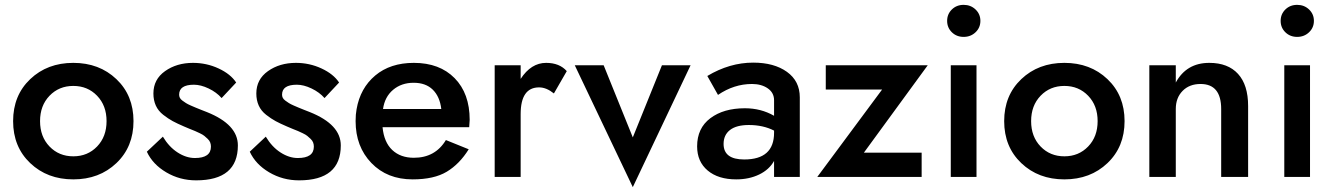

<svg xmlns="http://www.w3.org/2000/svg" viewBox="-20 -729 5497 791"><path d="M104.5 -57Q34 -124 34 -230Q34 -336 104.5 -403Q175 -470 282 -470Q389 -470 459.5 -403Q530 -336 530 -230Q530 -124 459.5 -57Q389 10 282 10Q175 10 104.5 -57ZM184 -334.5Q145 -294 145 -230Q145 -166 184 -125.5Q223 -85 282 -85Q341 -85 380 -125.5Q419 -166 419 -230Q419 -294 380 -334.5Q341 -375 282 -375Q223 -375 184 -334.5Z M651 -166Q676 -124 711.5 -101Q747 -78 783 -78Q849 -78 849 -125Q849 -134 846 -142Q843 -150 835.5 -157Q828 -164 822 -169Q816 -174 803.5 -180Q791 -186 784 -189Q777 -192 760.5 -198.5Q744 -205 738 -208Q710 -220 691.5 -230Q673 -240 652.5 -256Q632 -272 622 -294Q612 -316 612 -344Q612 -402 660 -436Q708 -470 775 -470Q831 -470 880.5 -447Q930 -424 953 -389L893 -325Q872 -349 839.5 -364.5Q807 -380 779 -380Q718 -380 718 -339Q718 -332 721 -326Q724 -320 731.5 -314.5Q739 -309 746 -304.5Q753 -300 765.5 -294.5Q778 -289 786.5 -285.5Q795 -282 810 -276Q825 -270 833 -267Q960 -216 960 -130Q960 14 788 14Q721 14 665 -19Q609 -52 585 -104Z M1075 -166Q1100 -124 1135.5 -101Q1171 -78 1207 -78Q1273 -78 1273 -125Q1273 -134 1270 -142Q1267 -150 1259.5 -157Q1252 -164 1246 -169Q1240 -174 1227.5 -180Q1215 -186 1208 -189Q1201 -192 1184.5 -198.5Q1168 -205 1162 -208Q1134 -220 1115.5 -230Q1097 -240 1076.5 -256Q1056 -272 1046 -294Q1036 -316 1036 -344Q1036 -402 1084 -436Q1132 -470 1199 -470Q1255 -470 1304.5 -447Q1354 -424 1377 -389L1317 -325Q1296 -349 1263.5 -364.5Q1231 -380 1203 -380Q1142 -380 1142 -339Q1142 -332 1145 -326Q1148 -320 1155.5 -314.5Q1163 -309 1170 -304.5Q1177 -300 1189.5 -294.5Q1202 -289 1210.5 -285.5Q1219 -282 1234 -276Q1249 -270 1257 -267Q1384 -216 1384 -130Q1384 14 1212 14Q1145 14 1089 -19Q1033 -52 1009 -104Z M1798 -280Q1792 -331 1763 -359.5Q1734 -388 1684 -388Q1634 -388 1599.5 -359Q1565 -330 1558 -280ZM1556 -205Q1562 -143 1596 -111Q1630 -79 1685 -79Q1773 -79 1817 -152L1911 -114Q1873 -53 1820.5 -21.5Q1768 10 1680 10Q1575 10 1510 -57.5Q1445 -125 1445 -230Q1445 -258 1449 -279Q1464 -366 1526 -418Q1588 -470 1685 -470Q1791 -470 1853 -407Q1915 -344 1915 -235Q1915 -227 1913 -205Z M2262 -344Q2231 -369 2201 -369Q2125 -369 2125 -259V0H2018V-460H2125V-404Q2168 -470 2230 -470Q2285 -470 2315 -436Z M2348 -460H2467L2587 -163L2707 -460H2825L2587 42Z M2961 -136Q2961 -72 3046 -72Q3169 -72 3169 -182V-191Q3124 -214 3065 -214Q3014 -214 2987.5 -193.5Q2961 -173 2961 -136ZM2938 -338 2894 -416Q2986 -471 3083 -471Q3169 -471 3222 -433Q3275 -395 3275 -328V0H3169V-66Q3149 -30 3107.5 -10Q3066 10 3013 10Q2939 10 2895.5 -26.5Q2852 -63 2852 -126Q2852 -201 2906.5 -242Q2961 -283 3049 -283Q3115 -283 3169 -252V-316Q3169 -347 3143 -365Q3117 -383 3078 -383Q3004 -383 2938 -338Z M3614 -360H3382V-460H3802L3539 -100H3777V0H3347Z M3901.5 -596Q3882 -615 3882 -643Q3882 -671 3901.5 -690Q3921 -709 3950 -709Q3979 -709 3999 -690Q4019 -671 4019 -643Q4019 -615 3999 -596Q3979 -577 3950 -577Q3921 -577 3901.5 -596ZM3897 -460H4003V0H3897Z M4187.5 -57Q4117 -124 4117 -230Q4117 -336 4187.5 -403Q4258 -470 4365 -470Q4472 -470 4542.5 -403Q4613 -336 4613 -230Q4613 -124 4542.5 -57Q4472 10 4365 10Q4258 10 4187.5 -57ZM4267 -334.5Q4228 -294 4228 -230Q4228 -166 4267 -125.5Q4306 -85 4365 -85Q4424 -85 4463 -125.5Q4502 -166 4502 -230Q4502 -294 4463 -334.5Q4424 -375 4365 -375Q4306 -375 4267 -334.5Z M5011 -280Q5011 -383 4926 -383Q4880 -383 4852 -354.5Q4824 -326 4824 -280V0H4715V-460H4824V-389Q4868 -470 4962 -470Q5039 -470 5080.5 -424.5Q5122 -379 5122 -292V0H5011Z M5275.5 -596Q5256 -615 5256 -643Q5256 -671 5275.5 -690Q5295 -709 5324 -709Q5353 -709 5373 -690Q5393 -671 5393 -643Q5393 -615 5373 -596Q5353 -577 5324 -577Q5295 -577 5275.5 -596ZM5271 -460H5377V0H5271Z"/></svg>

Font: Renner* Medium
Style: Medium
Weight: 500
Version: Version 003.000 ; ttfautohint (v0.97) -l 8 -r 50 -G 200 -x 1